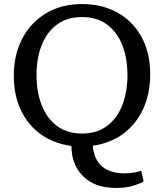

<svg xmlns="http://www.w3.org/2000/svg" viewBox="-20 -706 808 946"><path d="M384 -48Q458 -48 508 -86Q558 -124 583 -189Q608 -254 608 -336Q608 -418 583 -482.5Q558 -547 508 -584.5Q458 -622 384 -622Q310 -622 260 -584.5Q210 -547 185 -482.5Q160 -418 160 -336Q160 -254 185 -189Q210 -124 260 -86Q310 -48 384 -48ZM552 220Q447 220 389.5 162.5Q332 105 332 13Q247 2 183 -43Q119 -88 83.5 -162Q48 -236 48 -332Q48 -438 90.5 -517.5Q133 -597 208.5 -641.5Q284 -686 384 -686Q484 -686 559.5 -643.5Q635 -601 677.5 -523.5Q720 -446 720 -340Q720 -244 685 -168.5Q650 -93 586.5 -46.5Q523 0 437 12Q444 82 484 115Q524 148 592 148Q622 148 643 143.5Q664 139 676 136L688 188Q667 200 633.5 210Q600 220 552 220Z"/></svg>

Font: Source Serif 4 Caption
Style: Regular
Weight: 400
Designer: Frank Grießhammer
Foundry: Adobe Systems Incorporated
Version: Version 4.004;hotconv 1.0.117;makeotfexe 2.5.65602